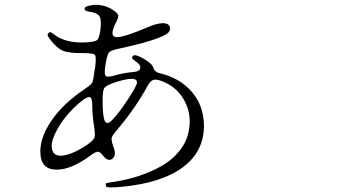

<svg xmlns="http://www.w3.org/2000/svg" viewBox="-20 -771 1540 814"><path d="M501 20.5Q667 3.9 755.4 -62Q843.8 -127.9 844.7 -236.3Q844.7 -321.3 793.5 -381.3Q742.2 -441.4 652.3 -461.9Q645.5 -463.9 638.7 -469.7Q631.8 -475.6 630.9 -482.4Q626 -501 588.4 -522.5Q550.8 -543.9 543 -533.2Q538.1 -527.3 540 -523.9Q542 -520.5 552.7 -512.7Q577.1 -497.1 574.7 -482.4Q572.3 -467.8 545.9 -465.8Q502 -461.9 462.9 -450.2Q432.6 -441.4 426.8 -451.2Q420.9 -460.9 428.7 -505.9Q435.5 -542 442.9 -549.8Q450.2 -557.6 487.3 -565.4Q695.3 -610.4 700.2 -643.6Q704.1 -668 679.7 -671.9Q655.3 -675.8 612.3 -658.2Q501 -610.4 471.7 -613.8Q442.4 -617.2 470.7 -673.8Q482.4 -695.3 481.4 -704.6Q480.5 -713.9 464.8 -724.6Q443.4 -741.2 415 -747.6Q386.7 -753.9 359.4 -747.1Q338.9 -743.2 338.4 -733.9Q337.9 -724.6 357.4 -721.7Q392.6 -716.8 401.9 -701.7Q411.1 -686.5 405.3 -641.6Q400.4 -609.4 392.1 -601.6Q383.8 -593.8 350.6 -591.8Q261.7 -585 209 -625Q199.2 -632.8 194.8 -634.3Q190.4 -635.7 185.5 -630.9Q180.7 -626 182.1 -621.1Q183.6 -616.2 192.4 -603.5Q220.7 -567.4 244.6 -556.6Q268.6 -545.9 323.2 -545.9Q327.1 -545.9 334 -545.9Q376 -545.9 382.3 -538.6Q388.7 -531.2 383.8 -488.3Q382.8 -480.5 381.8 -476.6Q381.8 -475.6 380.9 -472.7Q376 -430.7 371.1 -420.9Q366.2 -411.1 342.8 -396.5L340.8 -394.5Q245.1 -331.1 194.3 -253.9Q143.6 -176.8 152.3 -108.4Q160.2 -50.8 222.2 -51.8Q284.2 -52.7 364.3 -112.3Q385.7 -127.9 394.5 -127.9Q404.3 -127.9 416 -112.3Q437.5 -84 456.1 -97.7Q474.6 -111.3 461.9 -146.5Q460.9 -148.4 460 -150.4Q451.2 -177.7 453.6 -187.5Q456.1 -197.3 482.4 -227.5Q484.4 -230.5 485.4 -231.4Q555.7 -315.4 606.4 -408.2Q618.2 -430.7 633.8 -433.1Q649.4 -435.5 680.7 -420.9Q737.3 -394.5 764.6 -338.9Q791 -286.1 782.2 -226.6Q773.4 -164.1 728.5 -117.2Q688.5 -73.2 611.3 -41Q534.2 -8.8 443.4 2.9Q431.6 3.9 429.2 7.3Q426.8 10.7 429.7 19Q432.6 27.3 501 20.5ZM202.1 -132.8Q190.4 -165 223.6 -223.6Q257.8 -286.1 322.3 -339.8Q349.6 -362.3 360.4 -359.4Q371.1 -356.4 371.1 -326.2Q371.1 -284.2 378.9 -234.4Q384.8 -197.3 379.9 -186.5Q374 -172.9 338.4 -149.9Q302.7 -127 271.5 -117.2Q214.8 -98.6 202.1 -132.8ZM415 -342.8Q415 -386.7 421.9 -397.5Q428.7 -408.2 464.8 -420.9Q563.5 -453.1 560.5 -419.9Q558.6 -404.3 521 -347.7Q483.4 -291 457 -263.7Q434.6 -239.3 424.8 -257.3Q415 -275.4 415 -342.8Z"/></svg>

Font: Bpmf GenWan Min R
Style: R
Weight: 400
Foundry: But Ko
Version: Version 1.320